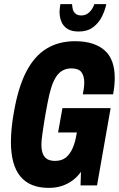

<svg xmlns="http://www.w3.org/2000/svg" viewBox="-20 -900 577 932"><path d="M216 12Q125 12 79 -43.5Q33 -99 33 -211Q33 -242 36.5 -278Q40 -314 47 -353Q68 -476 107.5 -552Q147 -628 206 -664Q265 -700 344 -700Q392 -700 428 -688.5Q464 -677 488.5 -655Q513 -633 525 -599.5Q537 -566 537 -521Q537 -503 535 -483.5Q533 -464 529 -442H382Q385 -457 387 -472Q389 -487 389 -500Q389 -515 385.5 -528Q382 -541 375 -550Q368 -559 356 -563.5Q344 -568 326 -568Q303 -568 284.5 -558Q266 -548 252.5 -527.5Q239 -507 229 -475.5Q219 -444 211 -401Q200 -344 194.5 -308.5Q189 -273 186 -252Q183 -231 182 -219.5Q181 -208 181 -199Q181 -171 188 -153.5Q195 -136 209.5 -127.5Q224 -119 247 -119Q280 -119 300 -135.5Q320 -152 332.5 -180.5Q345 -209 351 -246L353 -257H262L283 -375H517L451 0H371L373 -66Q357 -43 334 -25.5Q311 -8 282 2Q253 12 216 12ZM362 -747Q327 -747 306.5 -760.5Q286 -774 277.5 -796Q269 -818 269 -843Q269 -852 270.5 -861.5Q272 -871 273 -880H330Q330 -876 330.5 -871.5Q331 -867 332 -862Q333 -852 338 -843.5Q343 -835 352 -830Q361 -825 373 -825Q393 -825 406 -834.5Q419 -844 427 -857Q435 -870 438 -880H496Q490 -850 474.5 -819Q459 -788 431.5 -767.5Q404 -747 362 -747Z"/></svg>

Font: Archivo ExtraCondensed ExtraBold
Style: Italic
Weight: 800
Width: 2
Italic angle: -10°
Designer: Hector Gatti
Foundry: Omnibus-Type
Version: Version 2.001